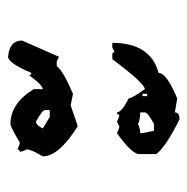

<svg xmlns="http://www.w3.org/2000/svg" viewBox="-14 -460 472 484"><g transform="rotate(-90 222.0 -218.0)"><path d="M320.8 -433.6Q361.8 -430.2 361.8 -398.4L320.8 -305.2L309.1 -311H297.4Q285.6 -294.9 227.5 -270L198.2 -275.9Q148.4 -258.3 145.5 -258.3Q69.8 -305.7 69.8 -346.2Q87.4 -375 87.4 -386.7Q81.5 -397.9 81.5 -404.3Q87.4 -404.3 87.4 -410.2Q98.6 -404.3 105 -404.3Q144.5 -427.7 151.4 -427.7Q203.1 -427.7 239.3 -369.1V-346.2Q249.5 -346.2 274.4 -380.9Q274.4 -375 280.3 -375Q305.2 -433.6 320.8 -433.6ZM140.1 -346.2 168.9 -328.6H186.5V-340.3Q186 -348.1 157.2 -363.3Q148.9 -363.3 140.1 -346.2ZM314.9 -170.9H326.7Q332.5 -170.9 332.5 -165L344.2 -170.9H356Q356 -74.7 280.3 -54.2Q280.3 -34.2 215.8 -7.3L180.7 -13.2Q180.7 -1.5 163.1 -1.5Q92.8 -36.6 75.7 -60.1V-106.4Q82 -126.5 128.4 -159.2Q139.6 -153.3 145.5 -153.3L157.2 -159.2Q168.9 -153.3 174.8 -153.3Q174.8 -159.2 180.7 -159.2Q181.6 -146.5 215.8 -129.9Q215.8 -122.1 239.3 -88.9Q253.4 -88.9 314.9 -170.9ZM128.4 -100.6V-94.7L134.3 -65.9H151.4Q180.2 -81.1 180.7 -88.9V-100.6Q161.1 -100.6 151.4 -106.4Q141.6 -100.6 128.4 -100.6ZM221.7 -94.7V-83H227.5V-94.7Z"/></g></svg>

Font: Truetypewriter PolyglOTT
Style: Regular
Weight: 400
Designer: Sergey Beatoff a.k.a. Sam_T
Version: Version 3.76